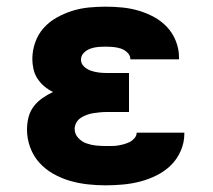

<svg xmlns="http://www.w3.org/2000/svg" viewBox="-20 -548 640 576"><path d="M297 8Q270 8 243 5Q216 2 190 -5.5Q164 -13 140 -26.5Q116 -40 98 -60Q80 -80 70.5 -106Q61 -132 61 -159Q61 -178 65.5 -196Q70 -214 81 -228.5Q92 -243 107 -253.5Q122 -264 139 -272Q125 -279 113 -289Q101 -299 92.5 -312Q84 -325 80.5 -340.5Q77 -356 77 -371Q77 -396 85.5 -420.5Q94 -445 111 -464Q128 -483 150.5 -495.5Q173 -508 197 -515.5Q221 -523 246.5 -525.5Q272 -528 297 -528Q322 -528 347 -525.5Q372 -523 396 -516Q420 -509 442 -497Q464 -485 481 -467Q498 -449 507.5 -425Q517 -401 517 -376V-370H371V-371Q371 -382 362 -390.5Q353 -399 342 -402.5Q331 -406 319.5 -407Q308 -408 297 -408Q285 -408 273.5 -407Q262 -406 251 -402Q240 -398 231.5 -389.5Q223 -381 223 -369Q223 -357 232 -348.5Q241 -340 252.5 -336Q264 -332 276 -330.5Q288 -329 300 -329H367V-212H300Q290 -212 280 -211Q270 -210 260 -208.5Q250 -207 240.5 -203.5Q231 -200 222.5 -194.5Q214 -189 209 -180Q204 -171 204 -161Q204 -146 214.5 -134.5Q225 -123 239 -118Q253 -113 267.5 -111.5Q282 -110 297 -110Q306 -110 315.5 -110Q325 -110 334 -111.5Q343 -113 352 -115.5Q361 -118 369 -122Q377 -126 383.5 -133.5Q390 -141 390 -150H533V-146Q533 -120 522 -95Q511 -70 492.5 -52Q474 -34 450 -22Q426 -10 401 -3.5Q376 3 349.5 5.5Q323 8 297 8Z"/></svg>

Font: Iosevka Heavy Extended
Style: Regular
Weight: 900
Width: 7
Monospace: yes
Designer: Belleve Invis
Foundry: Belleve Invis
Version: Version 32.5.0; ttfautohint (v1.8.4)